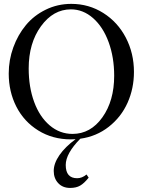

<svg xmlns="http://www.w3.org/2000/svg" viewBox="-20 -696 727 977"><path d="M340.8 13.2Q247.6 13.2 174.8 -32Q102.1 -77.1 63.2 -153.3Q24.4 -229.5 24.4 -321.8Q24.4 -390.6 47.6 -454.6Q70.8 -518.6 111.6 -567.9Q152.3 -617.2 212.6 -646.7Q272.9 -676.3 342.8 -676.3Q432.1 -676.3 505.6 -629.9Q579.1 -583.5 620.4 -504.2Q661.6 -424.8 661.6 -330.1Q661.6 -246.1 629.2 -173.3Q596.7 -100.6 533.7 -51Q470.7 -1.5 388.7 9.8Q314.5 85 314.5 143.6Q314.5 210.9 372.6 210.9Q397.5 210.9 420.4 191.9L431.2 208Q408.2 236.8 387.9 248.5Q367.7 260.3 336.9 260.3Q298.8 260.3 276.1 235.8Q253.4 211.4 253.4 173.8Q253.4 135.3 282.5 93.3Q311.5 51.3 364.7 12.2Q349.1 13.2 340.8 13.2ZM349.1 -14.6Q440.9 -14.6 501 -98.9Q561 -183.1 561 -310.5Q561 -404.3 532.7 -481.7Q504.4 -559.1 453.6 -603.8Q402.8 -648.4 340.8 -648.4Q251 -648.4 188.5 -562.5Q126 -476.6 126 -347.7Q126 -252.9 153.8 -177.2Q181.6 -101.6 232.7 -58.1Q283.7 -14.6 349.1 -14.6Z"/></svg>

Font: Elstob 18pt
Style: Regular
Weight: 400
Designer: Peter S. Baker
Version: Version 1.015